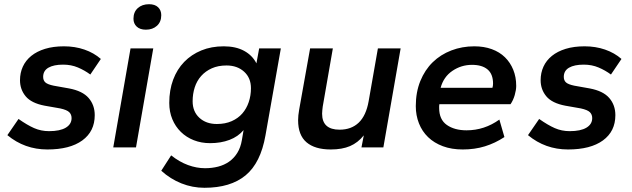

<svg xmlns="http://www.w3.org/2000/svg" viewBox="-20 -700 3003 912"><path d="M205 10Q97 10 15 -58L68 -135Q109 -106 142 -91.5Q175 -77 213 -77Q265 -77 292.5 -93.5Q320 -110 320 -139Q320 -156 309 -167Q298 -178 266 -185L192 -198Q129 -210 102 -242.5Q75 -275 75 -319Q75 -354 88.5 -383.5Q102 -413 128.5 -434.5Q155 -456 194 -468Q233 -480 284 -480Q336 -480 381 -464.5Q426 -449 459 -420L409 -346Q382 -366 350 -379.5Q318 -393 280 -393Q235 -393 210 -378.5Q185 -364 185 -335Q185 -318 195.5 -308.5Q206 -299 235 -293L308 -280Q372 -268 401 -234.5Q430 -201 430 -153Q430 -76 371 -33Q312 10 205 10Z M518 0 600 -470H708L626 0ZM673 -559Q645 -559 629.5 -573.5Q614 -588 614 -611Q614 -643 634.5 -661.5Q655 -680 688 -680Q716 -680 731 -665.5Q746 -651 746 -628Q746 -596 725.5 -577.5Q705 -559 673 -559Z M978 -20Q936 -20 900.5 -34Q865 -48 839 -73.5Q813 -99 798.5 -134Q784 -169 784 -211Q784 -272 802.5 -321.5Q821 -371 855 -406Q889 -441 936.5 -460.5Q984 -480 1043 -480Q1100 -480 1139.5 -458.5Q1179 -437 1198 -399L1211 -470H1314L1241 -57Q1218 74 1146.5 133Q1075 192 951 192Q894 192 841.5 171Q789 150 746 111L793 38Q832 69 873 84Q914 99 954 99Q987 99 1016 91.5Q1045 84 1068 68Q1091 52 1107 26.5Q1123 1 1129 -35L1137 -82Q1111 -51 1070 -35.5Q1029 -20 978 -20ZM1010 -111Q1050 -111 1080.5 -124.5Q1111 -138 1131 -161Q1151 -184 1161.5 -215Q1172 -246 1172 -281Q1172 -330 1139.5 -359.5Q1107 -389 1056 -389Q1016 -389 986 -375.5Q956 -362 935.5 -339Q915 -316 905 -285Q895 -254 895 -219Q895 -170 927 -140.5Q959 -111 1010 -111Z M1551 10Q1476 10 1436 -24Q1396 -58 1396 -129Q1396 -151 1401 -179L1453 -470H1561L1513 -194Q1512 -185 1511 -176.5Q1510 -168 1510 -160Q1510 -84 1593 -84Q1649 -84 1684 -117.5Q1719 -151 1731 -219L1775 -470H1883L1801 0H1697L1708 -57Q1680 -22 1642.5 -6Q1605 10 1551 10Z M2178 10Q2125 10 2083.5 -5.5Q2042 -21 2013.5 -48.5Q1985 -76 1970 -114Q1955 -152 1955 -196Q1955 -262 1976.5 -315Q1998 -368 2035.5 -404.5Q2073 -441 2124 -460.5Q2175 -480 2233 -480Q2279 -480 2316 -466.5Q2353 -453 2378.5 -428Q2404 -403 2418 -368.5Q2432 -334 2432 -292Q2432 -273 2425 -248.5Q2418 -224 2405 -205H2067Q2066 -200 2066 -196Q2066 -192 2066 -187Q2066 -132 2102.5 -106.5Q2139 -81 2196 -81Q2281 -81 2352 -132L2376 -49Q2332 -20 2283.5 -5Q2235 10 2178 10ZM2222 -392Q2171 -392 2129 -363.5Q2087 -335 2073 -283H2319Q2322 -292 2322 -303Q2322 -348 2296 -370Q2270 -392 2222 -392Z M2678 10Q2570 10 2488 -58L2541 -135Q2582 -106 2615 -91.5Q2648 -77 2686 -77Q2738 -77 2765.5 -93.5Q2793 -110 2793 -139Q2793 -156 2782 -167Q2771 -178 2739 -185L2665 -198Q2602 -210 2575 -242.5Q2548 -275 2548 -319Q2548 -354 2561.5 -383.5Q2575 -413 2601.5 -434.5Q2628 -456 2667 -468Q2706 -480 2757 -480Q2809 -480 2854 -464.5Q2899 -449 2932 -420L2882 -346Q2855 -366 2823 -379.5Q2791 -393 2753 -393Q2708 -393 2683 -378.5Q2658 -364 2658 -335Q2658 -318 2668.5 -308.5Q2679 -299 2708 -293L2781 -280Q2845 -268 2874 -234.5Q2903 -201 2903 -153Q2903 -76 2844 -33Q2785 10 2678 10Z"/></svg>

Font: Celebes SemiBold
Style: Italic
Weight: 600
Italic angle: -10°
Designer: Anugrah Pasau
Foundry: Lafontype
Version: Version 1.000; ttfautohint (v1.8.4)